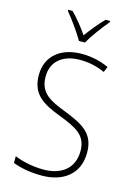

<svg xmlns="http://www.w3.org/2000/svg" viewBox="-140 -1019 769 1101"><g transform="rotate(15 244.5 -469.0)"><path d="M229 -791H264C288 -834 337 -900 372 -941V-948H345C309 -911 275 -869 246 -829C219 -869 182 -915 149 -948H123V-941C155 -903 204 -835 229 -791ZM440 -184C440 -298 370 -335 256 -380C163 -416 97 -446 97 -545C97 -639 167 -688 264 -688C309 -688 360 -680 412 -656L426 -689C379 -711 324 -724 265 -724C146 -724 57 -661 57 -543C57 -427 130 -388 233 -348C343 -306 401 -275 401 -183C401 -80 328 -26 223 -26C157 -26 96 -40 50 -59V-19C94 -2 150 10 222 10C349 10 440 -57 440 -184Z"/></g></svg>

Font: Noto Sans Malayalam SemiCondensed ExtraLight
Style: Regular
Weight: 200
Width: 4
Designer: Jelle Bosma - Monotype Design Team
Foundry: Monotype Imaging Inc.
Version: Version 2.104